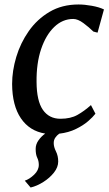

<svg xmlns="http://www.w3.org/2000/svg" viewBox="-20 -588 487 856"><path d="M90.5 217.5Q111 211 132 191Q153 171 153 147Q153 129.5 146 115.2Q139 101 139 76Q139 55.5 151.5 37.8Q164 20 181.5 7.5Q112 -3.5 73.2 -60.5Q34.5 -117.5 34 -213.5Q34 -272 52.5 -334Q71 -396 108.2 -449.2Q145.5 -502.5 201 -535.2Q256.5 -568 330 -568Q357 -568 389.2 -562.2Q421.5 -556.5 443.5 -546L415 -442.5Q410.5 -443.5 405.5 -444.8Q400.5 -446 396 -447.5Q377.5 -466 352.2 -484.8Q327 -503.5 306.5 -503.5Q259 -503.5 221.8 -467.8Q184.5 -432 163.2 -368.8Q142 -305.5 143 -222.5Q143.5 -138 171.2 -98.2Q199 -58.5 249.5 -58.5Q295 -58.5 325.5 -75.8Q356 -93 385.5 -119.5L405.5 -81Q394 -66 372.2 -47.2Q350.5 -28.5 318.2 -12.8Q286 3 244 8Q233.5 15.5 226.5 25.8Q219.5 36 219.5 50Q219.5 67 229.5 87Q239.5 107 239.5 132Q239.5 157.5 220.5 181.5Q201.5 205.5 173 223.5Q144.5 241.5 116.5 248Z"/></svg>

Font: Merriweather
Style: Italic
Weight: 400
Italic angle: -7.8°
Designer: Eben Sorkin
Foundry: Eben Sorkin
Version: Version 2.100